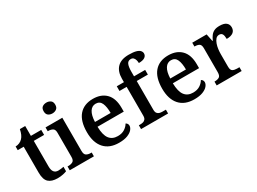

<svg xmlns="http://www.w3.org/2000/svg" viewBox="-40 -1425 2802 2091"><g transform="rotate(-30 1361.5 -379.5)"><path d="M245 10Q171 10 133 -25Q95 -60 95 -147V-473H20V-519Q46 -519 70 -529.5Q94 -540 109 -557Q141 -589 155 -660H222V-536H352V-473H222V-151Q222 -59 293 -59Q312 -59 328.5 -61.5Q345 -64 361 -67V-11Q346 -4 314.5 3Q283 10 245 10Z M549 -630Q518 -630 497 -646Q476 -662 476 -698Q476 -735 497 -750.5Q518 -766 549 -766Q578 -766 600 -750.5Q622 -735 622 -698Q622 -662 600 -646Q578 -630 549 -630ZM401 0V-48H414Q444 -48 467 -60.5Q490 -73 490 -116V-422Q490 -463 466.5 -475.5Q443 -488 414 -488H406V-536H617V-118Q617 -74 639.5 -61Q662 -48 692 -48H705V0Z M1018 10Q898 10 834 -62Q770 -134 770 -265Q770 -405 832 -476.5Q894 -548 1007 -548Q1111 -548 1170.5 -487Q1230 -426 1230 -308V-259H900Q902 -154 938 -107Q974 -60 1042 -60Q1094 -60 1129 -82.5Q1164 -105 1182 -137Q1193 -132 1200.5 -121.5Q1208 -111 1208 -96Q1208 -72 1187.5 -47.5Q1167 -23 1125 -6.5Q1083 10 1018 10ZM1099 -318Q1099 -396 1078.5 -441.5Q1058 -487 1007 -487Q960 -487 932.5 -444Q905 -401 902 -318Z M1298 0V-48H1317Q1335 -48 1352 -52.5Q1369 -57 1380.5 -71.5Q1392 -86 1392 -116V-477H1302V-536H1392V-579Q1392 -670 1440.5 -719.5Q1489 -769 1585 -769Q1644 -769 1677 -759.5Q1710 -750 1724 -733.5Q1738 -717 1738 -698Q1738 -669 1713 -652Q1688 -635 1637 -635Q1637 -653 1632 -672Q1627 -691 1615 -704Q1603 -717 1581 -717Q1547 -717 1533 -687Q1519 -657 1519 -593V-536H1659V-477H1519V-116Q1519 -86 1530.5 -71.5Q1542 -57 1559 -52.5Q1576 -48 1595 -48H1638V0Z M1965 10Q1845 10 1781 -62Q1717 -134 1717 -265Q1717 -405 1779 -476.5Q1841 -548 1954 -548Q2058 -548 2117.5 -487Q2177 -426 2177 -308V-259H1847Q1849 -154 1885 -107Q1921 -60 1989 -60Q2041 -60 2076 -82.5Q2111 -105 2129 -137Q2140 -132 2147.5 -121.5Q2155 -111 2155 -96Q2155 -72 2134.5 -47.5Q2114 -23 2072 -6.5Q2030 10 1965 10ZM2046 -318Q2046 -396 2025.5 -441.5Q2005 -487 1954 -487Q1907 -487 1879.5 -444Q1852 -401 1849 -318Z M2249 0V-48H2252Q2286 -48 2308.5 -60.5Q2331 -73 2331 -120V-420Q2331 -464 2309.5 -476Q2288 -488 2255 -488H2251V-536H2432L2451 -443H2456Q2470 -475 2487 -498Q2504 -521 2530 -534Q2556 -547 2599 -547Q2655 -547 2681.5 -525.5Q2708 -504 2708 -467Q2708 -427 2680 -405.5Q2652 -384 2597 -384Q2597 -425 2586 -445Q2575 -465 2547 -465Q2521 -465 2504 -445.5Q2487 -426 2476.5 -396Q2466 -366 2462 -333.5Q2458 -301 2458 -274V-115Q2458 -71 2479.5 -59.5Q2501 -48 2533 -48H2563V0Z"/></g></svg>

Font: Noto Serif Hentaigana SemiBold
Style: Regular
Weight: 600
Designer: Kazuhiro Yamada
Foundry: nipponia
Version: Version 1.000; ttfautohint (v1.8.4.7-5d5b)